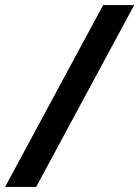

<svg xmlns="http://www.w3.org/2000/svg" viewBox="-63 -734 547 754"><path d="M-43 0 342 -714H464L79 0Z"/></svg>

Font: Noto Sans Display SemiBold
Style: Italic
Weight: 600
Italic angle: -12°
Designer: Monotype Design Team
Foundry: Monotype Imaging Inc.
Version: Version 2.003